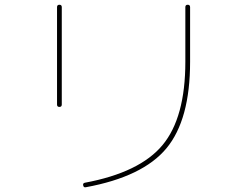

<svg xmlns="http://www.w3.org/2000/svg" viewBox="-20 -750 1040 808"><path d="M341 38Q332 40 330 30Q328 21 337 19Q568 -24 664 -139.5Q760 -255 760 -490V-720Q760 -730 770 -730Q780 -730 780 -720V-490Q780 -246 680.5 -126Q581 -6 341 38ZM220 -310V-720Q220 -730 230 -730Q240 -730 240 -720V-310Q240 -300 230 -300Q220 -300 220 -310Z"/></svg>

Font: Rounded Mplus 1c Thin
Style: Regular
Weight: 250
Version: Version 1.059.20150529